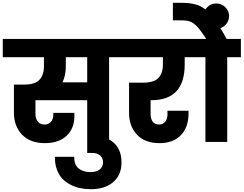

<svg xmlns="http://www.w3.org/2000/svg" viewBox="-37 -1020 1751 1380"><path d="M436 -543Q436 -477.5 412.1 -428.2H589.8V-608.9H436ZM-17.1 -608.9V-740.2H845.2V-608.9H747.1V0H589.8V-299.8H217.8V-202.1Q217.8 -168 234.4 -146.5Q251 -125 283.2 -125Q313 -125 329.6 -144.8Q346.2 -164.6 346.2 -195.8V-209H497.1Q498 -200.2 498 -187Q498 -97.2 441.7 -44.2Q385.3 8.8 286.1 8.8Q179.7 8.8 121.3 -52.5Q63 -113.8 63 -210V-412.1H137.2Q213.9 -412.1 246.3 -446.3Q278.8 -480.5 278.8 -543V-608.9Z M616.7 339.8Q576.2 339.8 539.6 332.3Q502.9 324.7 469 307.1Q435.1 289.6 410.4 263.4Q385.7 237.3 371.3 197Q356.9 156.7 357.4 106.9H496.6Q495.1 163.1 527.1 189.9Q559.1 216.8 612.8 216.8Q655.8 216.8 679.7 198.2Q703.6 179.7 703.6 146Q703.6 116.7 683.1 97.9Q662.6 79.1 624.5 79.1H589.8V-43H624.5Q728.5 -43 782.5 7.6Q836.4 58.1 836.4 147.9Q836.4 236.8 777.3 288.3Q718.3 339.8 616.7 339.8Z M810.5 -608.9V-740.2H1375.5V-608.9H1290.5V-556.2Q1290.5 -299.8 1050.8 -299.8H1045.4V-200.2Q1045.4 -166 1060.5 -145.5Q1075.7 -125 1106.4 -125Q1134.3 -125 1150.4 -144.8Q1166.5 -164.6 1166.5 -195.8V-224.1H1317.9V-201.2Q1317.9 -105 1262.7 -48.1Q1207.5 8.8 1109.9 8.8Q1004.9 8.8 947.8 -51.8Q890.6 -112.3 890.6 -208V-425.8H991.7Q1068.4 -425.8 1101.1 -459.2Q1133.8 -492.7 1133.8 -556.2V-608.9Z M1596.2 0H1439.5V-608.9H1341.3V-740.2H1445.3Q1415 -786.6 1396.2 -810.8Q1377.4 -835 1355.7 -850.6Q1334 -866.2 1313.2 -870.1Q1292.5 -874 1257.3 -874H1205.6V-1000H1254.4Q1290.5 -1000 1315.7 -997.6Q1340.8 -995.1 1366.7 -988.8Q1392.6 -982.4 1412.8 -970.2Q1433.1 -958 1454.3 -939.7Q1475.6 -921.4 1496.8 -892.8Q1518.1 -864.3 1541 -827.6Q1564 -791 1592.3 -740.2H1694.3V-608.9H1596.2Z M1426.3 -903.8Q1426.3 -941.9 1452.6 -968.5Q1479 -995.1 1517.1 -995.1Q1555.2 -995.1 1582.3 -968.5Q1609.4 -941.9 1609.4 -903.8Q1609.4 -866.2 1582.3 -839.6Q1555.2 -813 1517.1 -813Q1479 -813 1452.6 -839.6Q1426.3 -866.2 1426.3 -903.8Z"/></svg>

Font: SVN-Poppins
Style: Bold
Weight: 700
Designer: Ninad Kale (Devanagari), Jonny Pinhorn (Latin)
Foundry: Indian Type Foundry
Version: Version 3.200;PS 1.000;hotconv 16.6.54;makeotf.lib2.5.65590